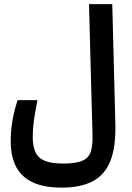

<svg xmlns="http://www.w3.org/2000/svg" viewBox="-20 -713 626 911"><path d="M272.5 177.2Q189 177.2 135.5 152.3Q82 127.4 56.4 78.1Q30.8 28.8 30.8 -43.5Q30.8 -91.3 38.6 -138.2Q46.4 -185.1 63.5 -237.8H157.7Q147 -185.5 141.1 -143.8Q135.3 -102.1 135.3 -64.5Q135.3 -18.1 148.7 10Q162.1 38.1 193.8 50.5Q225.6 63 280.3 63Q342.8 63 372.6 48.8Q402.3 34.7 411.4 4.6Q420.4 -25.4 418.9 -73.7L402.3 -693.4H512.7L527.3 -126.5Q530.3 -17.6 504.2 49.3Q478 116.2 420.7 146.7Q363.3 177.2 272.5 177.2Z"/></svg>

Font: Cascadia Mono Medium
Style: Regular
Weight: 500
Monospace: yes
Designer: Aaron Bell
Foundry: Saja Typeworks
Version: Version 2407.024